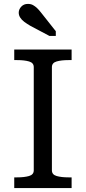

<svg xmlns="http://www.w3.org/2000/svg" viewBox="-20 -964 439 984"><path d="M153 -91V-620Q153 -642 129 -649Q105 -656 68 -656H53V-710H347V-656H331Q294 -656 270 -649Q246 -642 246 -620V-91Q246 -69 270 -62Q294 -55 331 -55H347V0H53V-55H68Q105 -55 129 -62Q153 -69 153 -91ZM190 -900Q180 -913 170 -922.5Q160 -932 149 -938Q138 -944 123 -944Q102 -944 89 -930Q76 -916 76 -899Q76 -886 83.5 -874Q91 -862 104.5 -852Q118 -842 135 -832L233 -780H266V-804Z"/></svg>

Font: Roboto Serif
Style: Regular
Weight: 400
Designer: Greg Gazdowicz
Foundry: Commercial Type
Version: Version 1.008